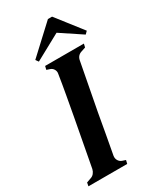

<svg xmlns="http://www.w3.org/2000/svg" viewBox="-217 -937 839 1008"><g transform="rotate(-30 202.5 -433.5)"><path d="M4 0 8 -21 33 -30Q47 -34 55.5 -44.5Q64 -55 67 -68L120 -351Q130 -406 141.5 -469.5Q153 -533 162 -591Q165 -605 157.5 -617.5Q150 -630 136 -634L118 -640L123 -661H358L353 -640L329 -632Q300 -624 295 -594L241 -310Q231 -255 220 -192Q209 -129 198 -72Q196 -57 203 -45Q210 -33 223 -28L244 -21L239 0ZM284 -867 405 -712 390 -697 262 -782 106 -697 94 -714 259 -867Z"/></g></svg>

Font: DM Serif Text
Style: Italic
Weight: 400
Italic angle: -12°
Designer: Colophon Foundry, Frank Grießhammer
Foundry: Colophon Foundry
Version: Version 5.100; ttfautohint (v1.8.2)